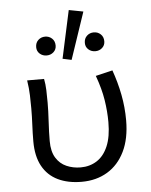

<svg xmlns="http://www.w3.org/2000/svg" viewBox="-56 -845 712 904"><g transform="rotate(-5 300.0 -393.5)"><path d="M294 12Q229 12 181.5 -11Q134 -34 108.5 -80.5Q83 -127 83 -197Q83 -236 85 -275Q87 -314 87 -353Q87 -382 86 -415Q85 -448 79 -486H159Q164 -461 165 -433Q166 -405 166 -373Q166 -335 163 -284.5Q160 -234 160 -192Q160 -143 178.5 -113Q197 -83 228 -69.5Q259 -56 295 -56Q338 -56 371.5 -77.5Q405 -99 424 -143.5Q443 -188 443 -257Q443 -308 434.5 -362Q426 -416 403 -479L483 -498Q504 -439 515.5 -379.5Q527 -320 527 -259Q527 -172 497.5 -111.5Q468 -51 415.5 -19.5Q363 12 294 12ZM181 -595Q162 -595 148.5 -607Q135 -619 135 -638Q135 -659 148.5 -671.5Q162 -684 181 -684Q200 -684 213.5 -671.5Q227 -659 227 -638Q227 -619 213.5 -607Q200 -595 181 -595ZM254 -573 303 -799 371 -786 296 -564ZM411 -595Q392 -595 378.5 -607Q365 -619 365 -638Q365 -659 378.5 -671.5Q392 -684 411 -684Q430 -684 443.5 -671.5Q457 -659 457 -638Q457 -619 443.5 -607Q430 -595 411 -595Z"/></g></svg>

Font: Source Code Pro
Style: Regular
Weight: 400
Monospace: yes
Designer: Paul D. Hunt, Teo Tuominen
Foundry: Adobe Systems Incorporated
Version: Version 1.018;hotconv 1.0.116;makeotfexe 2.5.65601